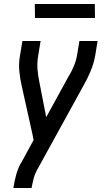

<svg xmlns="http://www.w3.org/2000/svg" viewBox="-20 -725 540 960"><path d="M47 215 48 208Q53 178 61 148.5Q69 119 84 91H85L148 -25L142 -55L88 -298Q80 -333 76.5 -370.5Q73 -408 80 -447L92 -520H183L171 -447Q165 -412 167.5 -379Q170 -346 177 -314L211 -139L319 -336Q320 -338 321 -339.5Q322 -341 322 -343L324 -344Q338 -368 349 -394Q360 -420 365 -447L377 -520H468L456 -447Q449 -408 433.5 -370.5Q418 -333 398 -298L163 129Q153 148 148 168Q143 188 139 208L138 215ZM155 -635 154 -705H454L455 -635Z"/></svg>

Font: Iosevka Term Curly Md Obl
Style: Regular
Weight: 500
Italic angle: -9°
Designer: Belleve Invis
Foundry: Belleve Invis
Version: Version 32.3.0